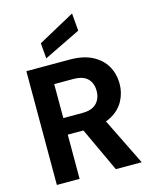

<svg xmlns="http://www.w3.org/2000/svg" viewBox="-138 -1051 909 1141"><g transform="rotate(-15 316.5 -480.5)"><path d="M67 0V-700H333Q417 -700 472.5 -671Q528 -642 555.5 -593.5Q583 -545 583 -485Q583 -429 556.5 -380Q530 -331 474.5 -301.5Q419 -272 331 -272H207V0ZM430 0 287 -307H438L589 0ZM207 -374H324Q383 -374 411.5 -403Q440 -432 440 -480Q440 -527 412 -555Q384 -583 324 -583H207ZM201 -743 193 -838 418 -961 427 -853Z"/></g></svg>

Font: DM Sans 18pt ExtraBold
Style: Regular
Weight: 800
Designer: Colophon Foundry, Jonny Pinhorn
Foundry: Colophon Foundry
Version: Version 4.004;gftools[0.9.30]